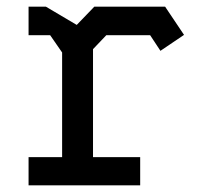

<svg xmlns="http://www.w3.org/2000/svg" viewBox="-20 -558 640 578"><path d="M66 -538V-452H131L167 -400V-85H66V0H402V-85H260V-410L300 -452H432L463 -405L534 -453L477 -538H264L211 -483L118 -538Z"/></svg>

Font: Kode Mono Medium
Style: Regular
Weight: 500
Monospace: yes
Designer: Isa Ozler
Foundry: Kadena LLC
Version: Version 1.206;gftools[0.9.28]